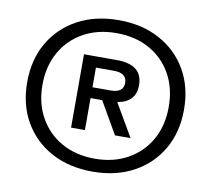

<svg xmlns="http://www.w3.org/2000/svg" viewBox="-80 -804 996 906"><g transform="rotate(10 418.0 -351.0)"><path d="M418.5 11.2Q306.6 11.2 221.9 -34.4Q137.2 -80.1 89.8 -161.9Q42.5 -243.7 42.5 -351.6Q42.5 -459.5 89.8 -541.3Q137.2 -623 221.9 -668.7Q306.6 -714.4 418.5 -714.4Q530.3 -714.4 614.7 -668.7Q699.2 -623 746.6 -541.3Q793.9 -459.5 793.9 -351.6Q793.9 -243.7 746.6 -161.9Q699.2 -80.1 614.7 -34.4Q530.3 11.2 418.5 11.2ZM418.5 -50.8Q508.3 -50.8 576.4 -88.9Q644.5 -127 682.6 -194.6Q720.7 -262.2 720.7 -351.6Q720.7 -440.9 682.6 -508.8Q644.5 -576.7 576.4 -614.5Q508.3 -652.3 418.5 -652.3Q328.6 -652.3 260.5 -614.5Q192.4 -576.7 154.1 -508.8Q115.7 -440.9 115.7 -351.6Q115.7 -262.2 154.1 -194.6Q192.4 -127 260.5 -88.9Q328.6 -50.8 418.5 -50.8ZM283.7 -175.8V-527.3H440.4Q564.9 -527.3 564.9 -428.2Q564.9 -347.2 477.5 -332.5L568.8 -175.8H494.1L405.8 -329.1H350.1V-175.8ZM350.1 -380.9H437Q498.5 -380.9 498.5 -427.7Q498.5 -475.1 436 -475.1H350.1Z"/></g></svg>

Font: Schibsted Grotesk
Style: Regular
Weight: 400
Designer: Bakken & Baeck AS, Henrik Kongsvoll
Foundry: Schibsted ASA
Version: Version 1.100; ttfautohint (v1.8.4.7-5d5b);gftools[0.9.25]